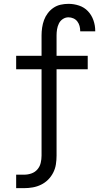

<svg xmlns="http://www.w3.org/2000/svg" viewBox="-20 -763 540 998"><path d="M64 215V145H105Q125 145 143.5 138.5Q162 132 174.5 117.5Q187 103 191.5 84Q196 65 196 46V-403H64V-473H196V-579Q196 -599 199 -619.5Q202 -640 209 -659Q216 -678 228.5 -694.5Q241 -711 258 -722.5Q275 -734 295 -738.5Q315 -743 336 -743Q364 -743 391 -734Q418 -725 437 -705Q456 -685 465.5 -658Q475 -631 475 -603V-600H397V-601Q397 -615 393.5 -628Q390 -641 382 -651.5Q374 -662 361.5 -667.5Q349 -673 336 -673Q320 -673 306.5 -664Q293 -655 286 -640.5Q279 -626 276.5 -610.5Q274 -595 274 -579V-473H436V-403H274V46Q274 69 270.5 91.5Q267 114 256.5 134.5Q246 155 230 171Q214 187 193.5 197Q173 207 150.5 211Q128 215 105 215Z"/></svg>

Font: Iosevka
Style: Regular
Weight: 400
Monospace: yes
Designer: Belleve Invis
Foundry: Belleve Invis
Version: Version 33.2.3; ttfautohint (v1.8.4)